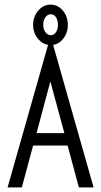

<svg xmlns="http://www.w3.org/2000/svg" viewBox="-20 -815 440 835"><path d="M323 0 274 -182H124L75 0H13L193 -634H207L387 0ZM199 -461 139 -236H260ZM200 -619Q169 -619 146.5 -645Q124 -671 124 -707Q124 -743 146.5 -769Q169 -795 200 -795Q231 -795 253 -769.5Q275 -744 275 -706Q275 -671 253.5 -645Q232 -619 200 -619ZM201 -662Q215 -662 223.5 -675Q232 -688 232 -707Q232 -727 223.5 -740Q215 -753 201 -753Q187 -753 177.5 -740Q168 -727 168 -707Q168 -688 177.5 -675Q187 -662 201 -662Z"/></svg>

Font: Inconsolata Condensed
Style: Regular
Weight: 400
Width: 3
Monospace: yes
Designer: Raph Levien, Cyreal, Brenton Simpson
Foundry: Raph Levien, Cyreal, Google
Version: Version 3.000; ttfautohint (v1.8.2.53-6de2)